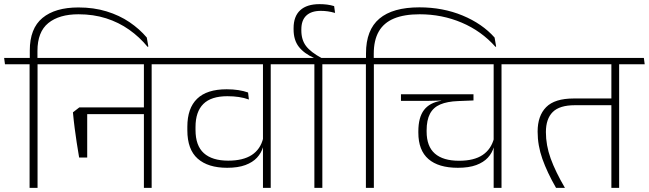

<svg xmlns="http://www.w3.org/2000/svg" viewBox="-38 -908 3136 928"><path d="M143.5 0V-607.5H105V0ZM266.5 -597.5 262.5 -628H-18L-14 -597.5ZM341 -872Q228.5 -872 167.2 -821.2Q106 -770.5 106 -664V-619.5H143V-661.5Q143 -754 195.5 -796.5Q248 -839 341.5 -839Q413.5 -839 474.8 -819.5Q536 -800 586.2 -764.5Q636.5 -729 675.5 -681.5L679 -683L671.5 -726.5Q636.5 -768 587.8 -801Q539 -834 477 -853Q415 -872 341 -872Z M695 -607.5H657.5V0H695ZM594.5 -597.5H819L814.5 -628H590.5ZM767 -597.5 763 -628H232.5L236 -597.5ZM672.5 -389H364.5V-356.5H672.5ZM344.5 -146.5H383.5V-389H345.5L314.5 -365Q318.5 -322 323 -288Q327.5 -254 332.5 -220.5Q337.5 -187 344.5 -146.5Z M1270.5 -607.5H1233V0H1270.5ZM1170 -597.5H1394L1390 -628H1165.5ZM789.5 -597.5H1343.5L1339.5 -628H785.5ZM867.5 -278.5Q867.5 -185.5 917.5 -141.2Q967.5 -97 1060 -97Q1112 -97 1147.8 -110.2Q1183.5 -123.5 1204.2 -146Q1225 -168.5 1233.5 -197.5H1237L1234 -240Q1221 -186.5 1179 -159Q1137 -131.5 1065 -131.5Q987.5 -131.5 947.2 -167.8Q907 -204 907 -280V-294Q907 -368 944.8 -405.5Q982.5 -443 1061 -443Q1090.5 -443 1116 -439.2Q1141.5 -435.5 1165 -427L1161 -461Q1140 -468.5 1114 -472.5Q1088 -476.5 1057.5 -476.5Q962 -476.5 914.8 -430.8Q867.5 -385 867.5 -295.5Z M1520 0V-607.5H1481.5V0ZM1643 -597.5 1639 -628H1358.5L1362.5 -597.5ZM1518 -621V-626.5Q1464 -655.5 1441.2 -685.5Q1418.5 -715.5 1418.5 -760.5V-766Q1418.5 -810.5 1442.8 -833Q1467 -855.5 1512.5 -855.5Q1530 -855.5 1546 -853.2Q1562 -851 1581.5 -845.5L1577 -878.5Q1560.5 -883.5 1543 -885.8Q1525.5 -888 1506.5 -888Q1445 -888 1413 -858.5Q1381 -829 1381 -772V-766Q1381 -714.5 1406.2 -682Q1431.5 -649.5 1480.5 -627.5V-621Z M1769 0V-607.5H1730.5V0ZM1892 -597.5 1888 -628H1607.5L1611.5 -597.5ZM1989 -872.5Q1860.5 -872.5 1795.8 -818Q1731 -763.5 1731 -650V-619.5H1768.5V-648Q1768.5 -713.5 1792.8 -755.8Q1817 -798 1866.2 -818.5Q1915.5 -839 1990.5 -839Q2098.5 -839 2193.8 -798.5Q2289 -758 2357 -681.5L2360 -683L2352.5 -726.5Q2293 -793.5 2197.8 -833Q2102.5 -872.5 1989 -872.5Z M2386 -607.5H2348V0H2386ZM2285 -597.5H2509.5L2505.5 -628H2281ZM1860.5 -597.5H2459L2455 -628H1857ZM2250.5 -452.5H1900V-420.5H2030L2115.5 -422.5H2250.5ZM2175 -97Q2228 -97 2263.8 -110.2Q2299.5 -123.5 2320.2 -146.2Q2341 -169 2348.5 -197H2352L2350 -240.5Q2336 -186.5 2294.5 -158.8Q2253 -131 2181 -131Q2103.5 -131 2063.8 -165.8Q2024 -200.5 2024 -272.5V-277.5Q2024 -327.5 2040.2 -358.2Q2056.5 -389 2090 -403.2Q2123.5 -417.5 2176 -419.5L2250.5 -422.5V-433H2094.5V-421Q2038.5 -412 2011.2 -376.2Q1984 -340.5 1984 -273V-267Q1984 -181.5 2032.8 -139.2Q2081.5 -97 2175 -97Z M2954.5 -607.5H2917V0H2954.5ZM2854 -597.5H3078L3074 -628H2849.5ZM2475.5 -597.5H3029L3025 -628H2471.5ZM2649.5 0H2692.5Q2646.5 -78.5 2623.5 -142.2Q2600.5 -206 2600.5 -269.5Q2600.5 -333.5 2633.5 -366.5Q2666.5 -399.5 2741 -399.5H2933.5V-432H2735Q2643 -432 2601.8 -390.2Q2560.5 -348.5 2560.5 -272Q2560.5 -205 2583.5 -140Q2606.5 -75 2649.5 0Z"/></svg>

Font: Anek Devanagari ExtraLight
Style: Regular
Weight: 250
Designer: Kailash Malviya (Devanagari) & Yesha Goshar (Latin)
Foundry: Ek Type
Version: Version 1.003